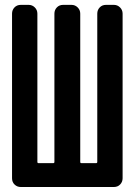

<svg xmlns="http://www.w3.org/2000/svg" viewBox="-20 -750 540 770"><path d="M63.5 0Q48.8 0 38.6 -9.8Q28.3 -19.5 28.3 -35.2V-695.3Q28.3 -710 38.1 -720.2Q47.9 -730.5 63.5 -730.5H94.7Q109.4 -730.5 119.6 -720.2Q129.9 -710 129.9 -695.3V-100.6Q129.9 -95.7 134.8 -95.7H193.4Q198.2 -95.7 198.2 -100.6V-695.3Q198.2 -710 208 -720.2Q217.8 -730.5 233.4 -730.5H266.6Q281.2 -730.5 291.5 -720.2Q301.8 -710 301.8 -695.3V-100.6Q301.8 -95.7 306.6 -95.7H365.2Q370.1 -95.7 370.1 -100.6V-695.3Q370.1 -710 379.9 -720.2Q389.6 -730.5 405.3 -730.5H436.5Q451.2 -730.5 461.4 -720.2Q471.7 -710 471.7 -695.3V-35.2Q471.7 -20.5 461.9 -10.3Q452.1 0 436.5 0Z"/></svg>

Font: Rounded-L Mgen+ 1m medium
Style: Regular
Weight: 500
Designer: [Source Han Sans]
Ryoko NISHIZUKA  (kana & ideographs); Paul D. Hunt (Latin, Greek & Cyrillic); Wenlong ZHANG  (bopomofo
Version: Version 1.059.20150602